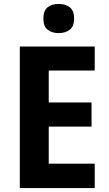

<svg xmlns="http://www.w3.org/2000/svg" viewBox="-20 -949 551 969"><path d="M458 0H80V-714H458V-593H226V-432H442V-310H226V-123H458ZM276 -929Q311 -929 332.5 -912Q354 -895 354 -855Q354 -816 332 -799Q310 -782 276 -782Q242 -782 220.5 -799Q199 -816 199 -855Q199 -895 220 -912Q241 -929 276 -929Z"/></svg>

Font: Noto Sans SemiCondensed
Style: Bold
Weight: 700
Width: 4
Designer: Monotype Design Team
Foundry: Monotype Imaging Inc.
Version: Version 2.013; ttfautohint (v1.8.4.7-5d5b)